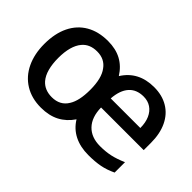

<svg xmlns="http://www.w3.org/2000/svg" viewBox="-85 -839 1138 1138"><g transform="rotate(45 484.0 -270.5)"><path d="M49.3 -271.5Q49.3 -359.4 79.8 -422.1Q110.4 -484.9 167.7 -518.1Q225.1 -551.3 304.7 -551.3Q369.6 -551.3 417 -525.9Q464.4 -500.5 496.6 -449.2Q560.5 -551.3 691.4 -551.3Q758.8 -551.3 808.3 -521.7Q857.9 -492.2 884.5 -436.3Q911.1 -380.4 911.1 -303.2V-243.2H553.7Q555.2 -163.1 596.7 -119.9Q638.2 -76.7 711.4 -76.7Q758.3 -76.7 797.4 -85.2Q836.4 -93.8 883.3 -114.3V-27.3Q839.4 -6.3 797.6 1.7Q755.9 9.8 699.7 9.8Q631.8 9.8 581.3 -15.6Q530.8 -41 500.5 -90.8Q466.8 -41 418 -15.6Q369.1 9.8 301.8 9.8Q224.1 9.8 167 -25.4Q109.9 -60.5 79.6 -124.3Q49.3 -188 49.3 -271.5ZM404.8 -133.3Q434.6 -180.2 434.6 -271.5Q434.6 -368.7 398.9 -415Q382.8 -438 358.6 -450Q334.5 -461.9 302.7 -461.9Q241.2 -461.9 208 -421.9Q187.5 -397.9 177 -359.9Q166.5 -321.8 166.5 -271.5Q166.5 -221.7 177 -182.6Q187.5 -143.6 209 -118.7Q243.7 -79.6 303.7 -79.6Q372.6 -79.6 404.8 -133.3ZM686.5 -467.8Q627.4 -467.8 594.5 -430.7Q561.5 -393.6 556.2 -321.8H804.2Q804.2 -366.7 789.6 -399.7Q774.9 -432.6 748.5 -450.2Q722.2 -467.8 686.5 -467.8Z"/></g></svg>

Font: Viking Open Sans Light
Style: Bold
Weight: 600
Foundry: Ascender Corporation
Version: Version 2.001